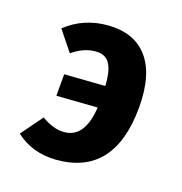

<svg xmlns="http://www.w3.org/2000/svg" viewBox="-114 -691 774 815"><g transform="rotate(20 273.0 -284.0)"><path d="M416 -529Q481 -457 481 -308Q481 3 223 22Q119 29 43 -30L115 -129Q169 -97 214 -100Q258 -103 282 -134Q311 -170 316 -247L134 -234V-331L315 -344Q311 -416 288 -445Q268 -471 228 -468Q175 -464 126 -423L56 -510Q132 -582 241 -590Q354 -598 416 -529Z"/></g></svg>

Font: Xiangcui Wave Sans Xiangcui Wave Sans
Style: Regular
Weight: 800
Width: 3
Version: Version 0.920;March 28, 2024;FontCreator 14.0.0.2814 64-bit